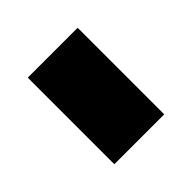

<svg xmlns="http://www.w3.org/2000/svg" viewBox="-31 -868 392 392"><g transform="rotate(45 165.0 -672.0)"><path d="M40 -600V-744H290V-600Z"/></g></svg>

Font: Georama ExtraCondensed Black
Style: Regular
Weight: 900
Width: 2
Designer: Jean-Baptiste Levee
Foundry: Production Type
Version: Version 1.000